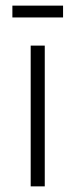

<svg xmlns="http://www.w3.org/2000/svg" viewBox="-20 -662 269 682"><path d="M204 -642V-600H24V-642ZM139 -500V0H89V-500Z"/></svg>

Font: Elaine Sans Light
Style: Regular
Weight: 300
Designer: Wei Huang
Foundry: Wei Huang
Version: Version 2.001;December 24, 2019;FontCreator 12.0.0.2547 64-b